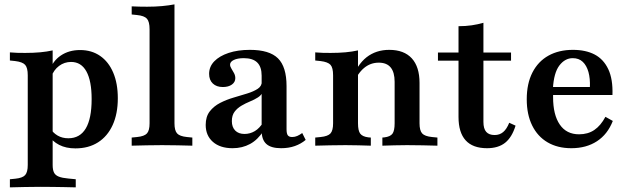

<svg xmlns="http://www.w3.org/2000/svg" viewBox="-20 -651 2805 858"><path d="M159.7 183.9Q121.8 183.9 90.3 184.7Q58.9 185.5 24.2 186.3V150L48.4 147.6Q80.6 144.4 92.3 131.5Q104 118.5 104 86.3V-208.1H215.3V86.3Q215.3 108.1 221.4 120.2Q227.4 132.3 242.7 138.3Q258.1 144.4 285.5 146.8L318.5 150V186.3Q291.9 185.5 266.9 185.1Q241.9 184.7 216.1 184.3Q190.3 183.9 159.7 183.9ZM337.9 -427.4Q389.5 -427.4 427.4 -401.2Q465.3 -375 485.9 -326.6Q506.5 -278.2 506.5 -212.1Q506.5 -142.7 483.5 -92.3Q460.5 -41.9 418.1 -14.9Q375.8 12.1 316.9 12.1Q275 12.1 244.4 -3.6Q213.7 -19.4 197.6 -46L206.5 -75.8Q216.9 -57.3 237.5 -45.2Q258.1 -33.1 285.5 -33.1Q337.1 -33.1 363.3 -77Q389.5 -121 389.5 -208.1Q389.5 -289.5 366.1 -331.9Q342.7 -374.2 297.6 -374.2Q267.7 -374.2 244 -356.5Q220.2 -338.7 208.9 -307.3L200.8 -333.9Q215.3 -378.2 251.6 -402.8Q287.9 -427.4 337.9 -427.4ZM104 -208.1V-314.5Q104 -348.4 92.3 -361.3Q80.6 -374.2 47.6 -378.2L24.2 -380.6V-416.9Q41.9 -415.3 57.7 -414.9Q73.4 -414.5 92.7 -414.5Q129 -414.5 159.7 -417.3Q190.3 -420.2 215.3 -425.8V-416.9V-208.1Z M704 -2.4Q666.1 -2.4 634.7 -1.6Q603.2 -0.8 568.5 0V-36.3L592.7 -38.7Q625 -41.9 636.7 -54.8Q648.4 -67.7 648.4 -100V-208.1H759.7V-100Q759.7 -67.7 771.4 -54.8Q783.1 -41.9 815.3 -38.7L839.5 -36.3V0Q805.6 -0.8 774.2 -1.6Q742.7 -2.4 704 -2.4ZM648.4 -208.1V-520.2Q648.4 -554 636.7 -567.3Q625 -580.6 591.9 -583.9L568.5 -586.3V-622.6Q586.3 -621.8 602 -621.4Q617.7 -621 637.1 -621Q673.4 -621 704 -623.8Q734.7 -626.6 759.7 -631.5V-622.6V-208.1Z M1149.2 -208.1V-312.9Q1149.2 -352.4 1129.4 -371.8Q1109.7 -391.1 1069.4 -391.1Q1041.9 -391.1 1025 -383.1Q1008.1 -375 1008.1 -362.1Q1008.1 -354 1014.1 -344.4Q1020.2 -334.7 1025.8 -324.2Q1031.5 -313.7 1031.5 -301.6Q1031.5 -283.9 1016.1 -273Q1000.8 -262.1 975.8 -262.1Q947.6 -262.1 931 -277.8Q914.5 -293.5 914.5 -321Q914.5 -353.2 937.5 -377Q960.5 -400.8 1001.6 -414.5Q1042.7 -428.2 1096.8 -428.2Q1183.9 -428.2 1222.2 -390.3Q1260.5 -352.4 1260.5 -266.1V-208.1ZM1019.4 11.3Q963.7 11.3 931.5 -16.9Q899.2 -45.2 899.2 -92.7Q899.2 -129.8 917.3 -153.2Q935.5 -176.6 963.7 -191.1Q991.9 -205.6 1023.8 -214.9Q1055.6 -224.2 1084.3 -233.1Q1112.9 -241.9 1131.5 -254Q1150 -266.1 1150 -286.3L1154 -240.3Q1148.4 -225.8 1132.7 -215.7Q1116.9 -205.6 1097.2 -197.6Q1077.4 -189.5 1058.9 -178.6Q1040.3 -167.7 1028.2 -151.6Q1016.1 -135.5 1016.1 -109.7Q1016.1 -83.1 1031 -67.7Q1046 -52.4 1072.6 -52.4Q1097.6 -52.4 1119 -65.3Q1140.3 -78.2 1156.5 -104.8L1157.3 -66.1Q1132.3 -26.6 1097.6 -7.7Q1062.9 11.3 1019.4 11.3ZM1260.5 -73.4Q1260.5 -54 1266.1 -46.4Q1271.8 -38.7 1285.5 -38.7Q1297.6 -38.7 1308.5 -43.5Q1319.4 -48.4 1330.6 -56.5L1346 -25.8Q1325 -8.1 1297.6 1.6Q1270.2 11.3 1236.3 11.3Q1191.1 11.3 1170.2 -7.7Q1149.2 -26.6 1149.2 -66.9V-208.1H1260.5Z M1524.2 -2.4Q1486.3 -2.4 1454.8 -1.6Q1423.4 -0.8 1388.7 0V-36.3L1412.9 -38.7Q1445.2 -41.9 1456.9 -54.8Q1468.5 -67.7 1468.5 -100V-208.1H1579.8V-100Q1579.8 -66.9 1589.9 -53.6Q1600 -40.3 1626.6 -37.1L1637.1 -36.3V0Q1608.1 -0.8 1581.9 -1.6Q1555.6 -2.4 1524.2 -2.4ZM1468.5 -208.1V-314.5Q1468.5 -348.4 1456.9 -361.3Q1445.2 -374.2 1412.1 -378.2L1388.7 -380.6V-416.9Q1406.5 -415.3 1422.2 -414.9Q1437.9 -414.5 1457.3 -414.5Q1493.5 -414.5 1524.2 -417.3Q1554.8 -420.2 1579.8 -425.8V-416.9V-208.1ZM1743.5 -208.1V-285.5Q1743.5 -328.2 1725.8 -349.6Q1708.1 -371 1672.6 -371Q1635.5 -371 1606.9 -347.2Q1578.2 -323.4 1556.5 -272.6L1548.4 -288.7Q1575.8 -362.1 1618.1 -395.2Q1660.5 -428.2 1719.4 -428.2Q1785.5 -428.2 1820.2 -390.3Q1854.8 -352.4 1854.8 -280.6V-208.1ZM1799.2 -2.4Q1768.5 -2.4 1742.7 -1.6Q1716.9 -0.8 1688.7 0V-36.3L1697.6 -37.1Q1724.2 -40.3 1733.9 -53.6Q1743.5 -66.9 1743.5 -100V-208.1H1854.8V-100Q1854.8 -67.7 1866.5 -54.8Q1878.2 -41.9 1910.5 -38.7L1934.7 -36.3V0Q1900 -0.8 1869 -1.6Q1837.9 -2.4 1799.2 -2.4Z M2156.5 11.3Q2092.7 11.3 2060.9 -23.8Q2029 -58.9 2029 -128.2V-208.1H2140.3V-106.5Q2140.3 -75.8 2152.8 -61.7Q2165.3 -47.6 2190.3 -47.6Q2212.9 -47.6 2228.6 -60.9Q2244.4 -74.2 2255.6 -102.4L2283.9 -89.5Q2267.7 -37.1 2237.1 -12.9Q2206.5 11.3 2156.5 11.3ZM2029 -208.1V-533.9Q2060.5 -533.9 2087.9 -537.9Q2115.3 -541.9 2140.3 -549.2V-208.1ZM1937.1 -379.8V-416.1H2263.7V-379.8Z M2533.1 11.3Q2471.8 11.3 2427 -14.9Q2382.3 -41.1 2358.1 -90.3Q2333.9 -139.5 2333.9 -207.3Q2333.9 -277.4 2359.3 -327Q2384.7 -376.6 2431 -402.4Q2477.4 -428.2 2540.3 -428.2Q2597.6 -428.2 2637.5 -407.3Q2677.4 -386.3 2698.4 -341.5Q2719.4 -296.8 2716.9 -226.6H2413.7L2412.1 -262.1H2616.1Q2617.7 -300 2609.7 -329Q2601.6 -358.1 2584.3 -374.6Q2566.9 -391.1 2539.5 -391.1Q2504.8 -391.1 2479.8 -358.5Q2454.8 -325.8 2450.8 -254.8L2452.4 -251.6Q2451.6 -244.4 2451.6 -236.3Q2451.6 -228.2 2451.6 -216.9Q2451.6 -137.9 2481.5 -94.4Q2511.3 -50.8 2567.7 -50.8Q2607.3 -50.8 2635.9 -70.2Q2664.5 -89.5 2685.5 -129L2718.5 -110.5Q2695.2 -50.8 2647.6 -19.8Q2600 11.3 2533.1 11.3Z"/></svg>

Font: Playfair 9pt
Style: Bold
Weight: 700
Designer: Claus Eggers Sørensen
Foundry: Claus Eggers Sørensen
Version: Version 2.203